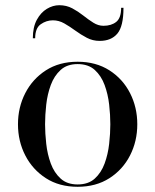

<svg xmlns="http://www.w3.org/2000/svg" viewBox="-20 -707 596 737"><path d="M183 -629Q158 -629 136.5 -614Q115 -599 115 -560H106Q106 -602.5 121.2 -630.8Q136.5 -659 159.8 -673Q183 -687 207.5 -687Q235 -687 257.5 -675Q280 -663 299.5 -647.5Q319 -632 338 -620Q357 -608 377 -608Q407.5 -608 426.2 -623Q445 -638 445 -677H454Q454 -606 430.5 -578Q407 -550 362.5 -550Q336 -550 313.2 -562Q290.5 -574 269.2 -589.5Q248 -605 227 -617Q206 -629 183 -629ZM49 -230Q49 -295 77 -349.5Q105 -404 156.2 -437Q207.5 -470 278 -470Q348.5 -470 400 -437Q451.5 -404 479.2 -349.5Q507 -295 507 -230Q507 -165 479.2 -110.5Q451.5 -56 400 -23Q348.5 10 278 10Q207.5 10 156.2 -23Q105 -56 77 -110.5Q49 -165 49 -230ZM153 -230Q153 -195 157.5 -154.8Q162 -114.5 175 -79.2Q188 -44 212.8 -21.5Q237.5 1 278 1Q319 1 343.8 -21.5Q368.5 -44 381.5 -79.2Q394.5 -114.5 399 -154.8Q403.5 -195 403.5 -230Q403.5 -265.5 399 -305.5Q394.5 -345.5 381.5 -380.8Q368.5 -416 343.8 -438.5Q319 -461 278 -461Q237.5 -461 212.8 -438.5Q188 -416 175 -380.8Q162 -345.5 157.5 -305.5Q153 -265.5 153 -230Z"/></svg>

Font: Bodoni* 24pt
Style: Regular
Weight: 400
Version: Version 2.3